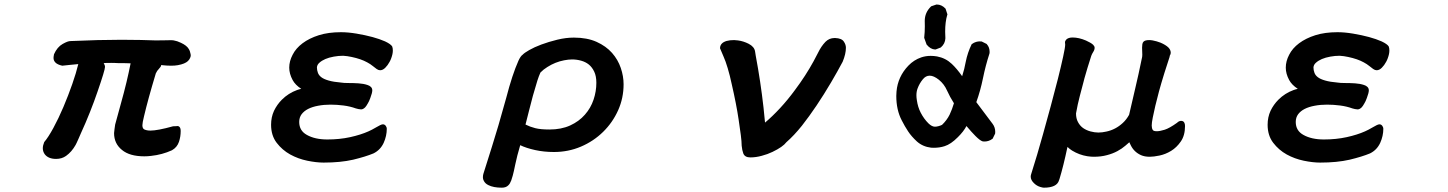

<svg xmlns="http://www.w3.org/2000/svg" viewBox="-20 -661 6540 867"><path d="M448.2 -376Q454.1 -366.7 454.1 -358.4Q454.1 -344.7 420.4 -247.1Q405.8 -204.1 386.2 -154.8Q366.7 -105.5 345.7 -60.1Q339.4 -45.4 334 -33.2Q328.6 -21 326.2 -16.1Q323.7 -11.2 321.3 -6.3Q303.7 24.9 278.3 43Q259.3 56.6 233.4 56.6Q198.2 56.6 182.1 35.6Q173.3 23.4 173.3 8.3Q173.3 -3.9 179.7 -19.5Q197.8 -40.5 220.9 -83Q244.1 -125.5 266.4 -178Q288.6 -230.5 306.4 -281.5Q324.2 -332.5 333.5 -371.6Q311 -369.6 295.2 -367.9Q279.3 -366.2 261.2 -364.3Q239.7 -369.1 230.5 -378.4Q221.7 -387.2 221.7 -399.4Q221.7 -403.3 222.2 -406.2Q223.6 -411.1 223.6 -414.1V-415.5Q238.3 -448.7 262.7 -462.4Q274.9 -469.2 283.4 -472.4Q292 -475.6 298.8 -475.6Q427.7 -481.4 528.3 -481.4Q586.9 -481.4 615.2 -480.5Q662.1 -478.5 683.1 -478.5Q704.1 -478.5 723.6 -479Q743.2 -479.5 750.5 -479.5Q757.8 -479.5 760.3 -479.2Q762.7 -479 764.6 -478.5Q779.8 -476.1 796.9 -467.8Q823.2 -455.6 832 -440.4Q838.4 -430.7 840.8 -416Q841.3 -414.1 841.3 -409.9Q841.3 -405.8 838.4 -399.4Q835.9 -392.6 828.6 -385.3Q815.4 -372.6 783.2 -366.7Q770 -364.3 751.7 -364.3Q733.4 -364.3 707.5 -367.2Q707.5 -366.7 707.5 -365.5Q707.5 -364.3 706.8 -362.1Q706.1 -359.9 703.6 -357.4Q701.2 -355 694.3 -346.2Q689.9 -342.3 685.5 -333Q683.1 -329.6 682.6 -326.2Q648.4 -212.9 630.4 -136.2Q623 -106.4 623 -95.7Q623 -81.1 631.3 -76.7Q642.6 -71.3 659.2 -71.3Q691.4 -71.3 761.7 -90.8H762.7Q772 -90.8 776.1 -91.3Q780.3 -91.8 781.2 -91.8Q782.2 -91.8 783.7 -91.8Q787.6 -90.8 790.5 -87.9Q795.9 -82.5 795.9 -69.3Q795.9 -43.5 788.1 -20.5Q779.8 4.4 756.3 17.6Q712.4 37.6 662.1 43Q646.5 44.9 631.8 44.9Q565.4 44.9 530.8 16.1Q495.1 -12.7 495.1 -59.6V-60.1L497.1 -78.1Q498.5 -90.8 500 -98.6Q506.8 -125 523.7 -185.1Q540.5 -245.1 551 -289.1Q561.5 -333 569.8 -375Q564 -375 554 -375.5Q543.9 -376 535.4 -376Q526.9 -376 524.2 -376Q521.5 -376 518.6 -376Q515.6 -376 513.2 -376Q507.8 -376.5 499 -376.7Q490.2 -377 482.4 -377Q466.8 -377 459.5 -376.7Q452.1 -376.5 448.2 -376Z M1753.9 -432.6Q1753.9 -417.5 1746.6 -397.9Q1743.7 -389.6 1739.3 -381.8Q1731 -366.2 1719.7 -355Q1708.5 -343.8 1696.3 -343.8Q1689 -343.8 1680.9 -349.4Q1672.9 -355 1662.8 -363.3Q1652.8 -371.6 1638.2 -379.4Q1609.9 -395 1567.9 -403.8Q1547.9 -408.2 1529.3 -409.2Q1508.3 -409.2 1487.3 -405.3Q1443.8 -397.5 1421.9 -377.4Q1412.1 -368.7 1411.1 -356.9Q1411.1 -344.2 1415.5 -332.5Q1419.4 -321.3 1430.7 -312.5Q1441.9 -303.7 1463.9 -297.4Q1485.8 -291 1520.5 -288.1Q1531.7 -286.1 1553.2 -286.1Q1575.7 -286.1 1598.6 -284.7Q1621.6 -283.2 1639.2 -277.3Q1648.9 -274.4 1655 -268.3Q1661.1 -262.2 1661.1 -252.9Q1661.1 -242.2 1652.3 -218.8Q1646.5 -202.6 1641.1 -194.3Q1633.8 -181.2 1628.9 -176.3Q1619.6 -167 1610.4 -167Q1606.4 -167 1598.6 -168.5Q1590.3 -170.4 1586.9 -171.4Q1561.5 -180.7 1531.5 -184.6Q1501.5 -188.5 1472.7 -188.5Q1442.9 -188.5 1417 -183.6Q1363.3 -173.8 1341.8 -145Q1331.1 -130.4 1331.1 -110.4Q1331.1 -70.8 1365.7 -51.8Q1402.3 -31.2 1458 -31.2Q1513.7 -31.2 1561.3 -41.7Q1608.9 -52.2 1644 -67.9Q1657.7 -73.7 1680.2 -86.9Q1688.5 -91.8 1696.3 -95.7Q1704.1 -99.6 1709 -99.6Q1716.8 -99.6 1721.7 -93Q1726.6 -86.4 1726.6 -80.1Q1726.6 -46.9 1712.4 -15.6Q1697.3 16.6 1666.5 31.7Q1631.3 46.4 1574.7 60.1Q1517.6 73.2 1441.4 73.2Q1408.2 73.2 1367.2 64.7Q1326.2 56.2 1290.5 36.6Q1254.4 16.6 1229.2 -16.4Q1204.1 -49.3 1204.1 -97.7Q1204.1 -131.8 1217.3 -160.6Q1231 -189 1252.9 -210.9Q1282.2 -240.2 1321.3 -254.4Q1330.6 -257.8 1340.3 -259.8Q1313 -277.8 1301.3 -299.8Q1286.1 -328.1 1286.1 -355.5Q1286.1 -384.8 1301.3 -413.6Q1315.9 -442.9 1346.2 -465.6Q1376.5 -488.3 1419.7 -502Q1462.9 -515.6 1519.5 -515.6Q1551.3 -515.6 1589.4 -509.3Q1670.4 -495.6 1718.8 -474.1Q1744.6 -461.9 1751 -451.2Q1753.9 -443.8 1753.9 -432.6Z M2571.3 -491.2Q2631.3 -491.2 2674.1 -471.9Q2716.8 -452.6 2743.7 -422.1Q2770.5 -391.6 2783.2 -354.2Q2795.9 -316.9 2795.9 -280.3Q2795.9 -218.3 2771.5 -163.6Q2746.6 -107.9 2703.6 -65.7Q2660.6 -23.4 2603.5 1Q2546.4 25.4 2481.4 25.4Q2436.5 25.4 2396.5 16.6Q2356.4 7.8 2329.1 -5.4Q2314.5 43.9 2307.1 80.1Q2299.8 116.2 2295.4 131.8Q2291 147.5 2288.6 153.8Q2283.2 168.5 2275.4 175.8Q2265.1 186.5 2246.1 186.5Q2208 186.5 2185.1 174.8Q2170.9 168 2164.6 155.3Q2160.6 147.9 2160.6 140.1Q2160.6 131.8 2162.6 124.5Q2174.3 85.4 2201.2 2Q2228 -81.5 2266.1 -219.7Q2293 -323.7 2321.3 -387.2Q2331.1 -408.2 2340.3 -414.1Q2347.2 -421.9 2369.6 -434.8Q2392.1 -447.8 2424.8 -460Q2457.5 -472.2 2496.3 -481.7Q2535.2 -491.2 2571.3 -491.2ZM2460.9 -76.2Q2514.6 -76.2 2554.7 -94.5Q2594.7 -112.8 2621.1 -143.1Q2647.5 -172.9 2660.2 -210.7Q2672.9 -248.5 2672.9 -287.1Q2672.9 -317.4 2663.3 -337.4Q2653.8 -357.4 2639.2 -369.4Q2624.5 -381.3 2604.2 -387Q2584 -392.6 2563.5 -392.6Q2546.9 -392.6 2527.3 -388.7Q2486.8 -380.9 2451.7 -358.4Q2434.1 -347.7 2420.4 -333.5Q2413.1 -317.4 2406.7 -297.4Q2384.8 -227.1 2369.1 -162.1Q2360.8 -129.4 2353 -98.6Q2373 -88.4 2397 -82.3Q2420.9 -76.2 2460.9 -76.2Z M3231.4 -444.8Q3232.9 -467.8 3261.2 -476.1Q3275.4 -480 3294.9 -480Q3301.3 -480 3312.5 -478.5Q3337.4 -475.1 3360.4 -463.4Q3386.2 -450.2 3389.6 -428.7L3392.6 -409.7Q3414.6 -292.5 3427.7 -175.8Q3431.6 -140.6 3434.6 -107.4Q3467.3 -134.8 3502.2 -172.4Q3537.1 -210 3569.3 -253.9Q3618.7 -319.8 3653.8 -384.3Q3663.1 -400.9 3674.8 -424.3Q3688 -451.7 3707.5 -472.2Q3724.6 -489.3 3748.5 -489.3Q3750 -489.3 3751.5 -489.3Q3780.8 -488.3 3790.5 -473.1Q3799.8 -459.5 3799.8 -445.3Q3799.8 -417.5 3785.2 -382.3Q3762.7 -339.8 3732.9 -289.1Q3667 -177.2 3601.1 -93.3Q3565.4 -48.8 3531.2 -19Q3515.1 2.4 3468.3 24.9Q3446.3 35.6 3419.9 42.5Q3393.6 49.8 3368.2 49.8Q3343.3 49.8 3336.4 31.7Q3331.1 17.6 3329.1 -3.4V-3.9Q3329.1 -21 3325.2 -51.5Q3321.3 -82 3315.4 -120.6Q3305.2 -189.9 3284.2 -281.2Q3275.9 -320.3 3266.1 -353Q3256.3 -385.7 3247.6 -404.8Q3238.8 -423.8 3231.4 -442.9Z M4051.8 -117.7Q4027.3 -164.6 4027.3 -228Q4027.3 -236.3 4028.3 -247.6Q4034.2 -314.9 4082 -364.7Q4106.9 -390.6 4140.1 -401.9Q4160.2 -408.7 4182.6 -408.7Q4196.8 -408.7 4211.4 -406.2Q4250 -398.9 4277.8 -372.6Q4300.8 -351.1 4324.7 -316.9Q4335 -348.6 4340.8 -381.3Q4349.1 -423.3 4367.7 -461.4Q4378.4 -469.2 4387.7 -471.7Q4397 -474.1 4402.8 -474.1Q4408.7 -474.1 4413.1 -473.6L4435.5 -462.4L4436.5 -460.9Q4448.7 -447.3 4448.7 -426.8Q4448.7 -420.4 4447.8 -418.5Q4430.2 -364.3 4418.7 -307.6Q4407.2 -251 4388.7 -199.7L4462.4 -101.6Q4474.1 -85.9 4474.1 -65.4Q4474.1 -62 4473.6 -57.6L4462.4 -34.7Q4451.7 -26.9 4442.4 -24.4Q4433.1 -22 4427.2 -22Q4418.9 -22 4416.5 -22.9Q4405.3 -26.4 4384.8 -46.9Q4368.2 -63.5 4344.2 -91.8Q4331.1 -66.9 4305.2 -41.5Q4273.9 -9.8 4245.6 -1Q4223.1 6.3 4197.3 6.3Q4189.5 6.3 4184.6 5.9Q4147 1.5 4120.6 -22Q4095.7 -44.9 4080.6 -67.9Q4065.4 -90.8 4051.8 -117.7ZM4147 -302.7Q4131.8 -284.2 4123.5 -261.7Q4118.2 -248 4118.2 -230.5Q4118.2 -220.2 4120.1 -209Q4124.5 -177.2 4137.7 -151.9Q4151.9 -124.5 4172.4 -104Q4188 -88.9 4201.7 -88.9Q4209 -88.9 4218 -91.3Q4227.1 -93.8 4233.9 -97.2Q4255.4 -117.7 4268.1 -143.1Q4279.8 -168 4287.6 -194.8Q4269.5 -223.1 4256.3 -252.4Q4243.7 -281.2 4219.7 -300.8Q4196.3 -319.3 4178.2 -319.3Q4160.2 -319.3 4147 -302.7ZM4156.2 -542.5 4155.8 -566.4Q4155.8 -604.5 4184.1 -631.8L4185.5 -632.8L4208.5 -640.6H4210Q4231.9 -640.6 4249 -622.6L4250 -621.1L4258.3 -595.7L4257.3 -593.3Q4248 -562.5 4248 -517.6Q4248 -503.9 4249 -488.3Q4248 -463.9 4229 -447.3L4227.5 -446.3L4204.6 -437.5H4202.6Q4181.6 -438.5 4165 -459L4164.1 -460L4153.3 -490.2Q4156.2 -516.6 4156.2 -542.5Z M5138.2 -413.6 5137.2 -445.8Q5137.2 -454.1 5138.4 -461.4Q5139.6 -468.8 5144 -473.1Q5150.9 -480 5169.4 -480Q5176.8 -480 5185.1 -478.5Q5203.1 -475.1 5220.7 -468.3Q5243.7 -458.5 5256.3 -446.3Q5266.6 -435.5 5266.6 -422.9Q5266.6 -416.5 5263.2 -411.1Q5261.7 -408.7 5261.7 -406.2V-404.8Q5253.9 -382.8 5238 -331.5Q5222.2 -280.3 5213.4 -247.6Q5194.8 -178.2 5185.5 -130.4Q5180.7 -106.4 5180.7 -94.2Q5180.7 -82 5185.5 -74.2Q5189 -68.4 5204.1 -68.4Q5217.3 -68.4 5239.3 -75.2Q5260.7 -82 5294.9 -106.4Q5303.7 -115.2 5313.5 -115.2Q5324.7 -115.2 5328.6 -105.5Q5331.1 -100.1 5331.1 -91.8Q5331.1 -49.3 5312 -22Q5293.5 4.9 5268.3 20.3Q5243.2 35.6 5216.3 41.3Q5189.5 46.9 5171.9 46.9Q5148.9 46.9 5132.3 39.6Q5101.1 25.4 5086.4 -4.4Q5082.5 -11.7 5079.6 -18.6Q5071.3 -11.2 5061.5 -2.9Q5046.4 10.3 5025.6 21.5Q5004.9 32.7 4978.5 39.6Q4952.1 46.9 4918.9 46.9Q4906.7 46.9 4889.6 44.4Q4853.5 38.6 4821.3 19Q4809.6 11.7 4800.3 2.4Q4781.7 90.3 4764.2 147.5Q4763.2 150.4 4762.2 152.8Q4752.9 186.5 4693.4 186.5Q4688.5 186.5 4677.2 183.1Q4661.1 178.2 4648.9 166Q4634.3 151.9 4634.3 136.7Q4634.3 129.9 4637.2 122.6Q4663.6 39.6 4689.9 -55.2L4724.6 -181.2Q4761.7 -317.4 4780.8 -405.3Q4790 -447.3 4790 -460L4789.6 -463.9Q4789.1 -466.8 4789.1 -470.7V-472.2Q4791.5 -479 4795.4 -482.9Q4804.7 -491.7 4823.7 -491.7Q4851.6 -491.7 4883.8 -478Q4893.6 -473.6 4902.6 -468.5Q4911.6 -463.4 4916.5 -458.5Q4922.9 -452.1 4922.9 -445.3Q4922.9 -436 4916.5 -426.3Q4910.6 -417 4907.7 -408.7Q4902.3 -393.6 4890.6 -354.2Q4878.9 -314.9 4877 -307.6L4873.5 -293.9Q4861.3 -249 4856 -227.5Q4846.2 -190.4 4838.9 -148.9Q4838.9 -126 4847.7 -109.9Q4856.4 -93.3 4870.6 -83Q4885.3 -72.8 4904.1 -67.6Q4922.9 -62.5 4939.9 -62.5Q4957 -62.5 4976.1 -66.9Q5017.6 -75.7 5049.8 -105.5Q5066.4 -120.6 5078.6 -142.6L5106.4 -262.2Q5121.1 -323.7 5135.7 -395.5Q5138.2 -403.8 5138.2 -413.6Z M6253.9 -432.6Q6253.9 -417.5 6246.6 -397.9Q6243.7 -389.6 6239.3 -381.8Q6231 -366.2 6219.7 -355Q6208.5 -343.8 6196.3 -343.8Q6189 -343.8 6180.9 -349.4Q6172.9 -355 6162.8 -363.3Q6152.8 -371.6 6138.2 -379.4Q6109.9 -395 6067.9 -403.8Q6047.9 -408.2 6029.3 -409.2Q6008.3 -409.2 5987.3 -405.3Q5943.8 -397.5 5921.9 -377.4Q5912.1 -368.7 5911.1 -356.9Q5911.1 -344.2 5915.5 -332.5Q5919.4 -321.3 5930.7 -312.5Q5941.9 -303.7 5963.9 -297.4Q5985.8 -291 6020.5 -288.1Q6031.7 -286.1 6053.2 -286.1Q6075.7 -286.1 6098.6 -284.7Q6121.6 -283.2 6139.2 -277.3Q6148.9 -274.4 6155 -268.3Q6161.1 -262.2 6161.1 -252.9Q6161.1 -242.2 6152.3 -218.8Q6146.5 -202.6 6141.1 -194.3Q6133.8 -181.2 6128.9 -176.3Q6119.6 -167 6110.4 -167Q6106.4 -167 6098.6 -168.5Q6090.3 -170.4 6086.9 -171.4Q6061.5 -180.7 6031.5 -184.6Q6001.5 -188.5 5972.7 -188.5Q5942.9 -188.5 5917 -183.6Q5863.3 -173.8 5841.8 -145Q5831.1 -130.4 5831.1 -110.4Q5831.1 -70.8 5865.7 -51.8Q5902.3 -31.2 5958 -31.2Q6013.7 -31.2 6061.3 -41.7Q6108.9 -52.2 6144 -67.9Q6157.7 -73.7 6180.2 -86.9Q6188.5 -91.8 6196.3 -95.7Q6204.1 -99.6 6209 -99.6Q6216.8 -99.6 6221.7 -93Q6226.6 -86.4 6226.6 -80.1Q6226.6 -46.9 6212.4 -15.6Q6197.3 16.6 6166.5 31.7Q6131.3 46.4 6074.7 60.1Q6017.6 73.2 5941.4 73.2Q5908.2 73.2 5867.2 64.7Q5826.2 56.2 5790.5 36.6Q5754.4 16.6 5729.2 -16.4Q5704.1 -49.3 5704.1 -97.7Q5704.1 -131.8 5717.3 -160.6Q5731 -189 5752.9 -210.9Q5782.2 -240.2 5821.3 -254.4Q5830.6 -257.8 5840.3 -259.8Q5813 -277.8 5801.3 -299.8Q5786.1 -328.1 5786.1 -355.5Q5786.1 -384.8 5801.3 -413.6Q5815.9 -442.9 5846.2 -465.6Q5876.5 -488.3 5919.7 -502Q5962.9 -515.6 6019.5 -515.6Q6051.3 -515.6 6089.4 -509.3Q6170.4 -495.6 6218.8 -474.1Q6244.6 -461.9 6251 -451.2Q6253.9 -443.8 6253.9 -432.6Z"/></svg>

Font: Bakudai
Style: Bold
Weight: 700
Version: Version 1.48